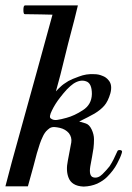

<svg xmlns="http://www.w3.org/2000/svg" viewBox="-20 -688 489 709"><path d="M225.6 -252.9Q254.9 -260.7 286.1 -281.2Q318.4 -301.8 319.3 -340.8Q319.3 -380.9 297.9 -387.7Q276.4 -395.5 251 -378.9Q241.2 -372.1 227.5 -358.4Q214.8 -344.7 202.1 -328.1Q183.6 -304.7 171.9 -280.3Q160.2 -256.8 167 -251Q176.8 -243.2 190.4 -245.1Q205.1 -247.1 225.6 -252.9ZM83 0Q71.3 0 35.2 0Q0 0 0 0Q7.8 -30.3 23.4 -88.9Q40 -148.4 74.2 -272.5Q92.8 -338.9 117.2 -427.7Q141.6 -516.6 173.8 -633.8Q168.9 -633.8 131.8 -634.8Q94.7 -634.8 71.3 -635.7Q66.4 -635.7 66.4 -651.4Q66.4 -668 72.3 -668Q88.9 -668 127.9 -668Q166 -668 203.1 -668Q222.7 -668 240.2 -668Q256.8 -668 267.6 -668Q264.6 -657.2 254.9 -616.2Q244.1 -575.2 231.4 -526.4Q216.8 -465.8 203.1 -412.1Q188.5 -358.4 186.5 -350.6Q194.3 -359.4 204.1 -368.2Q212.9 -377 232.4 -388.7Q244.1 -395.5 271.5 -405.3Q298.8 -416 328.1 -414.1Q343.8 -414.1 357.4 -408.2Q372.1 -403.3 381.8 -390.6Q395.5 -374 387.7 -343.8Q378.9 -313.5 365.2 -297.9Q351.6 -282.2 329.1 -268.6Q306.6 -255.9 272.5 -239.3Q281.2 -236.3 295.9 -232.4Q309.6 -228.5 318.4 -210Q327.1 -191.4 327.1 -173.8Q327.1 -156.2 325.2 -140.6Q320.3 -109.4 313.5 -74.2Q307.6 -38.1 324.2 -33.2Q341.8 -28.3 358.4 -44.9Q375 -61.5 384.8 -74.2Q393.6 -87.9 399.4 -99.6Q405.3 -111.3 413.1 -128.9Q415 -134.8 423.8 -133.8Q430.7 -132.8 430.7 -127.9Q430.7 -126 429.7 -123Q424.8 -106.4 412.1 -83Q399.4 -58.6 375 -34.2Q361.3 -20.5 338.9 -9.8Q316.4 0 289.1 1Q265.6 0 252 -8.8Q239.3 -16.6 233.4 -31.2Q222.7 -57.6 230.5 -94.7Q237.3 -131.8 243.2 -162.1Q246.1 -180.7 234.4 -196.3Q221.7 -210.9 201.2 -215.8Q178.7 -220.7 170.9 -217.8Q163.1 -215.8 156.2 -209Q144.5 -199.2 136.7 -180.7Q127.9 -163.1 116.2 -122.1Q110.4 -100.6 102.5 -70.3Q93.8 -40 83 0Z"/></svg>

Font: Gilchrist
Style: Regular
Weight: 400
Version: 1.0